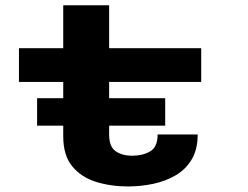

<svg xmlns="http://www.w3.org/2000/svg" viewBox="-20 -678 915 709"><path d="M117 -214V-315.5H213.5V-375.5H50V-500H213.5V-658.5H383V-500H723V-375.5H383V-315.5H590V-214H383V-181.5Q383 -136.5 406.8 -119.8Q430.5 -103 468.5 -103Q507 -103 534.5 -119Q562 -135 562 -181.5H710Q710 -126.5 688 -89.5Q666 -52.5 629 -30.8Q592 -9 546 0.8Q500 10.5 452.5 10.5Q389 10.5 334.5 -6.5Q280 -23.5 246.8 -63.8Q213.5 -104 213.5 -174.5V-214Z"/></svg>

Font: Trispace SemiExpanded
Style: Bold
Weight: 700
Width: 6
Designer: Tyler Finck
Foundry: Etcetera Type Company
Version: Version 1.210; ttfautohint (v1.8.3)